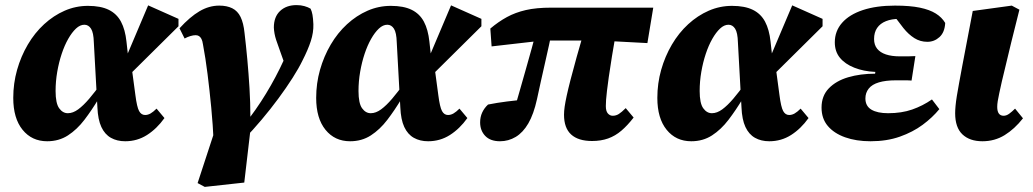

<svg xmlns="http://www.w3.org/2000/svg" viewBox="-20 -538 4053 753"><path d="M165 16Q105 16 68.5 -29Q32 -74 32 -154Q32 -211 47 -264Q62 -317 89 -363Q116 -409 153 -443Q190 -477 233.5 -496Q277 -515 325 -515Q375 -515 406.5 -499.5Q438 -484 454.5 -453Q471 -422 476 -375L483 -312L493 -299L511 -165Q517 -118 525.5 -102.5Q534 -87 549 -87Q560 -87 570.5 -93Q581 -99 594 -112L625 -75Q595 -33 556.5 -8.5Q518 16 471 16Q439 16 415 2.5Q391 -11 377.5 -40Q364 -69 362 -117L348 -372Q347 -410 337 -425.5Q327 -441 311 -441Q294 -441 278 -426Q262 -411 247.5 -385.5Q233 -360 222 -327Q211 -294 204.5 -256.5Q198 -219 198 -181Q198 -133 212 -113.5Q226 -94 246 -94Q266 -94 286.5 -109Q307 -124 330 -151Q353 -178 378 -213L392 -151H367Q340 -106 311 -68Q282 -30 246.5 -7Q211 16 165 16ZM477 -234 453 -262 561 -517 680 -464V-435Z M783 195 755 180 831 -52 965 -53 938 178ZM818 20Q815 -48 808.5 -116Q802 -184 794 -247.5Q786 -311 776 -364Q774 -378 770 -385.5Q766 -393 760.5 -396.5Q755 -400 747 -400Q738 -400 726.5 -396.5Q715 -393 704 -387L684 -427Q725 -472 762.5 -494Q800 -516 840 -516Q870 -516 891 -505.5Q912 -495 923.5 -471.5Q935 -448 939 -409Q945 -359 950 -304.5Q955 -250 958.5 -192.5Q962 -135 962 -76H959Q983 -108 1003.5 -139.5Q1024 -171 1042.5 -203.5Q1061 -236 1077.5 -269.5Q1094 -303 1109 -338Q1115 -352 1120 -365Q1125 -378 1129 -389L1105 -263L1079 -336Q1071 -357 1063 -381.5Q1055 -406 1054 -430Q1054 -472 1078.5 -495Q1103 -518 1143 -518Q1160 -518 1174 -514Q1188 -510 1198 -504Q1203 -494 1205.5 -480Q1208 -466 1209 -443Q1210 -411 1199 -377Q1188 -343 1166 -300Q1152 -271 1127.5 -232.5Q1103 -194 1072 -152Q1041 -110 1006 -68.5Q971 -27 937 8Z M1353 16Q1293 16 1256.5 -29Q1220 -74 1220 -154Q1220 -211 1235 -264Q1250 -317 1277 -363Q1304 -409 1341 -443Q1378 -477 1421.5 -496Q1465 -515 1513 -515Q1563 -515 1594.5 -499.5Q1626 -484 1642.5 -453Q1659 -422 1664 -375L1671 -312L1681 -299L1699 -165Q1705 -118 1713.5 -102.5Q1722 -87 1737 -87Q1748 -87 1758.5 -93Q1769 -99 1782 -112L1813 -75Q1783 -33 1744.5 -8.5Q1706 16 1659 16Q1627 16 1603 2.5Q1579 -11 1565.5 -40Q1552 -69 1550 -117L1536 -372Q1535 -410 1525 -425.5Q1515 -441 1499 -441Q1482 -441 1466 -426Q1450 -411 1435.5 -385.5Q1421 -360 1410 -327Q1399 -294 1392.5 -256.5Q1386 -219 1386 -181Q1386 -133 1400 -113.5Q1414 -94 1434 -94Q1454 -94 1474.5 -109Q1495 -124 1518 -151Q1541 -178 1566 -213L1580 -151H1555Q1528 -106 1499 -68Q1470 -30 1434.5 -7Q1399 16 1353 16ZM1665 -234 1641 -262 1749 -517 1868 -464V-435Z M1941 16Q1903 16 1883 -5Q1863 -26 1863 -58Q1863 -79 1871 -96.5Q1879 -114 1894 -128Q1929 -135 1968.5 -140Q2008 -145 2047 -149L2045 -102L1995 -101Q2007 -143 2019 -184.5Q2031 -226 2042.5 -267Q2054 -308 2065.5 -349Q2077 -390 2087 -432H2148Q2141 -396 2133 -360.5Q2125 -325 2117 -289Q2109 -253 2101 -218Q2093 -183 2086 -149Q2073 -90 2052 -54Q2031 -18 2002.5 -1Q1974 16 1941 16ZM1908 -356 1903 -426Q1935 -453 1968 -471Q2001 -489 2042 -498.5Q2083 -508 2142 -508H2542L2519 -369L2331 -379H2109ZM2302 15Q2248 15 2220 -10.5Q2192 -36 2192 -88Q2192 -102 2194.5 -119.5Q2197 -137 2202.5 -162.5Q2208 -188 2217.5 -225Q2227 -262 2241.5 -314Q2256 -366 2277 -438L2400 -435Q2388 -366 2380 -317Q2372 -268 2367.5 -235.5Q2363 -203 2360.5 -182Q2358 -161 2357 -147Q2356 -133 2356 -122Q2356 -102 2364 -93Q2372 -84 2383 -84Q2396 -84 2407 -91Q2418 -98 2434 -114L2465 -77Q2441 -46 2417 -25.5Q2393 -5 2365 5Q2337 15 2302 15Z M2691 16Q2631 16 2594.5 -29Q2558 -74 2558 -154Q2558 -211 2573 -264Q2588 -317 2615 -363Q2642 -409 2679 -443Q2716 -477 2759.5 -496Q2803 -515 2851 -515Q2901 -515 2932.5 -499.5Q2964 -484 2980.5 -453Q2997 -422 3002 -375L3009 -312L3019 -299L3037 -165Q3043 -118 3051.5 -102.5Q3060 -87 3075 -87Q3086 -87 3096.5 -93Q3107 -99 3120 -112L3151 -75Q3121 -33 3082.5 -8.5Q3044 16 2997 16Q2965 16 2941 2.5Q2917 -11 2903.5 -40Q2890 -69 2888 -117L2874 -372Q2873 -410 2863 -425.5Q2853 -441 2837 -441Q2820 -441 2804 -426Q2788 -411 2773.5 -385.5Q2759 -360 2748 -327Q2737 -294 2730.5 -256.5Q2724 -219 2724 -181Q2724 -133 2738 -113.5Q2752 -94 2772 -94Q2792 -94 2812.5 -109Q2833 -124 2856 -151Q2879 -178 2904 -213L2918 -151H2893Q2866 -106 2837 -68Q2808 -30 2772.5 -7Q2737 16 2691 16ZM3003 -234 2979 -262 3087 -517 3206 -464V-435Z M3394 16Q3338 16 3294.5 0.5Q3251 -15 3226.5 -44Q3202 -73 3202 -116Q3202 -162 3230.5 -191.5Q3259 -221 3306.5 -235Q3354 -249 3412 -249L3413 -256Q3367 -258 3330.5 -272.5Q3294 -287 3274 -311.5Q3254 -336 3254 -372Q3254 -416 3282.5 -448.5Q3311 -481 3364 -498.5Q3417 -516 3490 -516Q3549 -516 3587.5 -508Q3626 -500 3650 -485Q3674 -470 3687 -448Q3685 -411 3664.5 -392.5Q3644 -374 3617 -374Q3589 -374 3566 -388.5Q3543 -403 3523 -428L3478 -487H3593L3594 -457Q3575 -461 3554.5 -462.5Q3534 -464 3507 -464Q3477 -464 3454.5 -455Q3432 -446 3420 -428.5Q3408 -411 3408 -385Q3408 -362 3420 -347Q3432 -332 3454.5 -324.5Q3477 -317 3509 -317Q3528 -317 3541.5 -317Q3555 -317 3570 -318L3555 -222Q3546 -223 3529 -223Q3512 -223 3494 -223Q3454 -223 3427 -215Q3400 -207 3387 -190.5Q3374 -174 3374 -152Q3374 -122 3397.5 -108Q3421 -94 3463 -94Q3516 -94 3557.5 -108.5Q3599 -123 3635 -148L3664 -110Q3637 -77 3598.5 -48.5Q3560 -20 3509 -2Q3458 16 3394 16Z M3833 16Q3783 16 3754.5 -11Q3726 -38 3726 -94Q3726 -106 3727.5 -122.5Q3729 -139 3732.5 -161Q3736 -183 3741.5 -212.5Q3747 -242 3754 -280L3795 -495L3948 -516L3978 -500L3946 -372Q3934 -320 3924.5 -282.5Q3915 -245 3909 -218Q3903 -191 3899 -172.5Q3895 -154 3893 -141.5Q3891 -129 3891 -119Q3891 -101 3897.5 -92.5Q3904 -84 3916 -84Q3927 -84 3938 -92Q3949 -100 3961 -112L3992 -74Q3959 -32 3920 -8Q3881 16 3833 16Z"/></svg>

Font: Source Serif 4 ExtraBold
Style: Italic
Weight: 800
Italic angle: -12°
Designer: Frank Grießhammer
Foundry: Adobe Systems Incorporated
Version: Version 4.004;hotconv 1.0.116;makeotfexe 2.5.65601